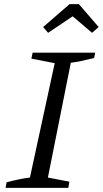

<svg xmlns="http://www.w3.org/2000/svg" viewBox="-20 -910 498 930"><path d="M7 0 12 -27Q42 -35 70.5 -41Q99 -47 125 -50L245 -604L132 -626L138 -655H441L436 -629Q399 -620 373 -614.5Q347 -609 323 -606L212 -50L316 -30L311 0ZM362 -890 458 -779 426 -751 332 -831 213 -751 189 -779 317 -890Z"/></svg>

Font: Piazzolla Thin
Style: Italic
Weight: 400
Italic angle: -11.3°
Version: Version 2.005